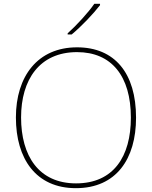

<svg xmlns="http://www.w3.org/2000/svg" viewBox="-20 -972 794 1002"><path d="M502 -945V-952H472C443 -909 378 -838 333 -798V-792H354C407 -836 467 -900 502 -945ZM690 -358C690 -590 579 -725 382 -725C177 -725 63 -574 63 -359C63 -143 168 10 376 10C587 10 690 -143 690 -358ZM90 -359C90 -556 186 -700 382 -700C562 -700 663 -575 663 -358C663 -156 573 -15 377 -15C182 -15 90 -159 90 -359Z"/></svg>

Font: Noto Sans Georgian Thin
Style: Regular
Weight: 100
Designer: Monotype Design Team, Akaki Razmadze
Foundry: Google LLC
Version: Version 2.005